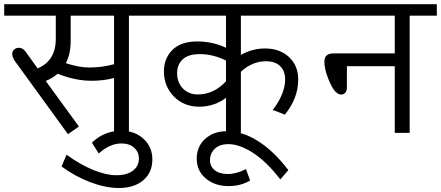

<svg xmlns="http://www.w3.org/2000/svg" viewBox="-35 -645 2140 932"><path d="M397.9 -317.4Q462.9 -317.4 518.6 -333.5V-568.8H308.1V-445.8Q308.1 -383.3 284.7 -338.4Q347.2 -317.4 397.9 -317.4ZM348.1 -30.8 294.9 6.3 42.5 -341.3Q24.4 -365.2 24.4 -382.3Q24.4 -395.5 33.4 -404.3Q42.5 -413.1 56.6 -413.1Q75.2 -413.1 89.8 -393.6L147.5 -313Q235.8 -349.6 235.8 -457V-568.8H-14.6V-624.5H722.7V-568.8H590.8V0H518.6V-266.6Q469.2 -252.9 410.2 -252.9Q329.6 -252.9 245.1 -287.1Q221.2 -266.1 187 -252Z M444.3 100.1 411.1 47.4Q471.2 -10.3 553.7 -10.3Q619.6 -10.3 662.1 29.3Q704.6 68.8 704.6 128.9Q704.6 192.4 660.4 230Q616.2 267.6 542 267.6Q478.5 267.6 404.8 240Q331.1 212.4 263.7 163.1L288.1 106Q355.5 154.8 418.2 180.2Q481 205.6 529.3 205.6Q581.5 205.6 610.4 183.3Q639.2 161.1 639.2 124.5Q639.2 92.8 616 72Q592.8 51.3 554.2 51.3Q498.5 51.3 444.3 100.1Z M925.3 -186.5Q1002.9 -186.5 1062 -250.5V-351.1Q999.5 -382.3 935.1 -382.3Q879.4 -382.3 852.1 -357.2Q824.7 -332 824.7 -289.1Q824.7 -245.1 852.5 -215.8Q880.4 -186.5 925.3 -186.5ZM1134.3 0H1062V-170.4Q1037.1 -150.4 1003.2 -138.7Q969.2 -127 933.1 -127Q857.4 -127 809.1 -176.5Q760.7 -226.1 760.7 -298.3Q760.7 -361.8 802 -402.8Q843.3 -443.8 921.9 -443.8Q997.1 -443.8 1062 -413.1V-568.8H693.4V-624.5H1492.7V-568.8H1134.3V-378.4Q1189.5 -409.7 1251.5 -409.7Q1322.8 -409.7 1367.7 -368.2Q1412.6 -326.7 1412.6 -259.3Q1412.6 -168 1347.7 -88.4L1289.1 -111.3Q1349.1 -189.9 1349.1 -260.3Q1349.1 -300.8 1324.7 -324.2Q1300.3 -347.7 1256.3 -347.7Q1189.9 -347.7 1134.3 -296.9Z M1158.7 175.8 1179.2 231Q1134.3 258.3 1073.7 258.3Q1008.3 258.3 964.1 221.4Q919.9 184.6 919.9 124.5Q919.9 89.8 935.5 60.5Q951.2 31.2 985.1 11.5Q1019 -8.3 1065.9 -8.3Q1141.1 -8.3 1217.5 39.8Q1293.9 87.9 1364.7 180.7L1325.7 226.1Q1259.3 139.6 1193.6 97.2Q1127.9 54.7 1073.7 54.7Q1031.2 54.7 1007.8 77.1Q984.4 99.6 984.4 132.3Q984.4 162.6 1007.3 181.2Q1030.3 199.7 1071.3 199.7Q1111.8 199.7 1158.7 175.8Z M1881.3 0V-323.7H1648.9V-219.7Q1648.9 -203.6 1641.1 -194.8Q1633.3 -186 1621.1 -186Q1607.4 -186 1593.3 -200.2Q1576.2 -217.3 1557.9 -264.2Q1539.6 -311 1539.6 -345.7Q1539.6 -385.7 1583.5 -385.7H1881.3V-568.8H1463.4V-624.5H2085.4V-568.8H1953.6V0Z"/></svg>

Font: Khula Regular
Style: Regular
Weight: 400
Designer: Erin McLaughlin, Steve Matteson
Version: Version 1.000;PS 1.0;hotconv 1.0.72;makeotf.lib2.5.5900